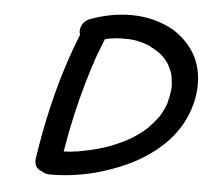

<svg xmlns="http://www.w3.org/2000/svg" viewBox="-50 -738 847 780"><g transform="rotate(5 374.0 -348.0)"><path d="M182 -11Q160 -11 148 -21Q118 -31 118 -62V-68Q127 -127 138 -185Q180 -404 254 -587Q251 -594 251 -603Q251 -607 252 -611Q258 -641 286 -653Q370 -685 455 -685Q549 -685 628 -641Q748 -564 748 -428Q748 -399 742 -366Q706 -192 516 -92Q353 -11 182 -11ZM229 -109Q269 -111 271 -113Q280 -113 289 -115Q346 -125 393 -140Q419 -148 449 -162Q477 -174 500 -188Q501 -189 504 -190.5Q507 -192 511 -195Q549 -221 566 -239Q589 -263 604 -284L612 -297Q623 -317 631 -338Q634 -350 638 -369Q641 -383 642 -396L643 -402V-413Q643 -427 638 -456V-457Q637 -458 636.5 -461.5Q636 -465 627 -485Q620 -499 619.5 -500.5Q619 -502 618 -502.5Q617 -503 616 -505Q606 -519 594 -531Q592 -531 589 -534.5Q586 -538 585 -539Q560 -556 545 -563L534 -569Q514 -577 487 -583Q479 -584 469 -585.5Q459 -587 435 -587Q403 -587 394 -585Q375 -583 356 -578Q321 -491 319 -478L313 -462Q269 -322 243 -188Z"/></g></svg>

Font: Bad Comic
Style: Italic
Weight: 400
Italic angle: -11°
Designer: GGBotNet
Foundry: GGBotNet
Version: 0.95